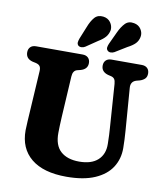

<svg xmlns="http://www.w3.org/2000/svg" viewBox="-100 -1019 947 1115"><g transform="rotate(10 373.0 -461.0)"><path d="M568 -306.5 550 -564Q548.5 -583.5 542.2 -592.2Q536 -601 523 -604.5L504 -609Q463.5 -620.5 463.5 -657Q463.5 -676.5 475.2 -688.2Q487 -700 508.5 -700H686.5Q708 -700 719.8 -688.2Q731.5 -676.5 731.5 -657Q731.5 -637.5 720.8 -626.5Q710 -615.5 691 -609.5L672 -604.5Q637.5 -594.5 641 -556L660 -307.5Q664 -256 664.5 -206Q665 -142 633 -92Q601 -42 534.8 -13.2Q468.5 15.5 367.5 15.5Q231.5 15.5 159.5 -43.5Q87.5 -102.5 88 -209.5Q88.5 -230 90.5 -266Q92.5 -302 94.5 -331L108.5 -562Q109.5 -580.5 103 -590.2Q96.5 -600 78.5 -604.5L59.5 -608.5Q18.5 -619 18.5 -657Q18.5 -676.5 30.2 -688.2Q42 -700 63.5 -700H337.5Q359 -700 370.8 -688.2Q382.5 -676.5 382.5 -657Q382.5 -621 342 -609.5L322 -604.5Q297.5 -598 295.5 -563L281.5 -324.5Q280 -295 279 -270.8Q278 -246.5 278 -228.5Q277 -154.5 316 -119.2Q355 -84 425.5 -84Q497.5 -84 535.2 -118.5Q573 -153 572 -213.5Q571.5 -245.5 570.5 -266Q569.5 -286.5 568 -306.5ZM333.5 -861.5Q347.5 -898 366.5 -919.8Q385.5 -941.5 418 -937.5Q446 -934 461 -913.5Q476 -893 474 -868.5Q470 -845.5 456 -828Q442 -810.5 412.5 -793L345.5 -747.5Q335.5 -741 324 -740.5Q312.5 -740 304.5 -746.5Q297 -755 298 -765Q299 -775 303.5 -787.5ZM511.5 -861Q528 -896.5 548.2 -917Q568.5 -937.5 601 -931Q628 -926 642 -904.5Q656 -883 651.5 -859Q647 -835.5 631.8 -819.5Q616.5 -803.5 585.5 -787.5L517 -745.5Q506.5 -740 495.2 -740Q484 -740 476.5 -748Q469.5 -756 471 -766.2Q472.5 -776.5 477.5 -788Z"/></g></svg>

Font: Fraunces 72pt SuperSoft
Style: Bold
Weight: 700
Version: Version 1.000;[0bf87f6ff]